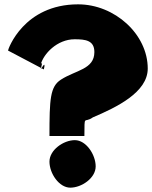

<svg xmlns="http://www.w3.org/2000/svg" viewBox="-20 -845 701 885"><path d="M17 -612 182 -525C194 -573 168 -525 168 -525C180 -573 168 -548 168 -548C180 -596 243 -664 324 -664C374 -664 415 -659 415 -605C415 -525 329 -522 261 -478C211 -446 208 -389 208 -218H369C370 -322 366 -274 408 -304C516 -350 661 -419 661 -529C661 -687 509 -825 340 -825C89 -825 17 -618 17 -612ZM208 -100C208 -46 252 20 304 20C356 20 421 -24 421 -78C421 -132 377 -199 325 -199C273 -199 208 -154 208 -100Z"/></svg>

Font: Chaingun
Style: Regular
Weight: 400
Version: Version 0.91